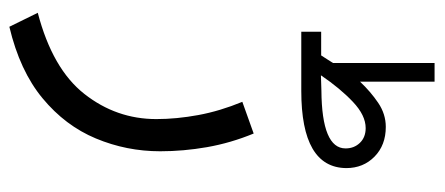

<svg xmlns="http://www.w3.org/2000/svg" viewBox="-280 -374 917 396"><g transform="rotate(90 178.0 -175.5)"><path d="M93.8 -379.9Q98.1 -386.2 102.1 -392.8Q106 -399.4 109.4 -404.3V-613.8H147.9V-460Q168.5 -481.9 191.7 -497.6Q214.8 -513.2 241.2 -513.2Q278.8 -513.2 302.5 -490Q326.2 -466.8 326.2 -431.6Q325.2 -338.9 167 -338.9H44.9V-379.9ZM166.5 -380.4Q285.6 -381.3 285.6 -430.2Q285.6 -447.8 274.2 -459.7Q262.7 -471.7 243.7 -471.7Q217.3 -471.7 189.5 -445.3Q161.6 -418.9 134.8 -379.4ZM254.9 -240.7Q274.4 -193.4 283 -144.5Q291.5 -95.7 291.5 -47.9Q291.5 21.5 265.1 84.7Q238.8 147.9 182.1 194.8Q125.5 241.7 34.7 263.2L5.9 204.6Q121.6 174.3 173.3 108.4Q225.1 42.5 225.1 -40Q225.1 -81.5 216.8 -126.5Q208.5 -171.4 189.5 -217.3Z"/></g></svg>

Font: Vazir Light FD-WOL
Style: Light-FD-WOL
Weight: 300
Designer: Saber Rastikerdar
Foundry: Saber Rastikerdar
Version: Version 30.1.0